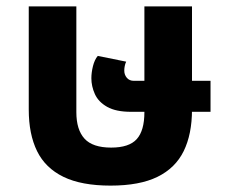

<svg xmlns="http://www.w3.org/2000/svg" viewBox="-20 -568 715 601"><path d="M326 13Q235 13 178.5 -14.5Q122 -42 96 -95Q70 -148 70 -225V-548H219V-217Q219 -162 244.5 -134Q270 -106 328 -106Q384 -106 408 -132.5Q432 -159 432 -217V-548H581V-225Q581 -148 555 -95Q529 -42 473 -14.5Q417 13 326 13ZM390 -218Q343 -218 315.5 -233.5Q288 -249 277 -273.5Q266 -298 266 -323Q266 -341 271 -361Q276 -381 286 -393L375 -375Q372 -369 370.5 -361.5Q369 -354 369 -347Q369 -334 377 -324.5Q385 -315 399 -315H639V-218Z"/></svg>

Font: Noto Sans Thai
Style: Bold
Weight: 700
Designer: Monotype Design Team
Foundry: Monotype Imaging Inc.
Version: Version 2.001